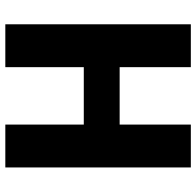

<svg xmlns="http://www.w3.org/2000/svg" viewBox="-28 -726 754 739"><g transform="rotate(90 349.5 -357.0)"><path d="M625 0H460V-302H239V0H74V-714H239V-440H460V-714H625Z"/></g></svg>

Font: Noto Sans Hebrew SemiCondensed ExtraBold
Style: Regular
Weight: 800
Width: 4
Designer: Monotype Design Team
Foundry: Monotype Imaging Inc.
Version: Version 2.004; ttfautohint (v1.8.4.7-5d5b)